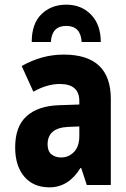

<svg xmlns="http://www.w3.org/2000/svg" viewBox="-20 -793 540 823"><path d="M264 -773Q200 -773 158 -732.5Q116 -692 116 -613H198Q202 -682 264 -682Q326 -682 330 -613H412Q412 -687 370.5 -730Q329 -773 264 -773ZM184 -174Q184 -245 272 -249L320 -251V-210Q320 -165 297 -141.5Q274 -118 242 -118Q217 -118 200.5 -131.5Q184 -145 184 -174ZM325 -73H328L352 0H455V-369Q455 -559 253 -559Q159 -559 73 -510L123 -400Q182 -433 236 -433Q320 -433 320 -360V-345L232 -342Q143 -339 94 -295Q45 -251 45 -161Q45 -82 84 -36Q123 10 192 10Q274 10 325 -73Z"/></svg>

Font: Noto Sans Mono UI Condensed ExtraBold
Style: Regular
Weight: 800
Width: 3
Designer: Monotype Design team
Foundry: Monotype Imaging Inc.
Version: 1.000